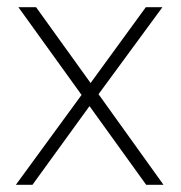

<svg xmlns="http://www.w3.org/2000/svg" viewBox="-20 -512 501 532"><path d="M70 0H24L206 -249L31 -492H80L231 -282L384 -492H430L253 -251L433 0H385L228 -218Z"/></svg>

Font: Livvic ExtraLight
Style: Regular
Weight: 275
Designer: Jacques Le Bailly, Baron von Fonthausen
Version: Version 1.001; ttfautohint (v1.8.2)